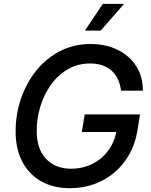

<svg xmlns="http://www.w3.org/2000/svg" viewBox="-20 -966 784 996"><path d="M343.8 10.3Q256.8 10.3 193.4 -25.6Q129.9 -61.5 95.5 -127.7Q61 -193.8 61 -284.7Q61 -371.6 88.4 -452.9Q115.7 -534.2 167 -598.4Q218.3 -662.6 290.3 -700.2Q362.3 -737.8 451.7 -737.8Q510.7 -737.8 560.3 -720.2Q609.9 -702.6 646 -670.7Q682.1 -638.7 701.9 -594.2Q721.7 -549.8 721.2 -495.6H607.9Q604 -527.8 592 -554Q580.1 -580.1 559.8 -598.6Q539.6 -617.2 511.5 -627Q483.4 -636.7 448.2 -636.7Q383.3 -636.7 331.8 -606.7Q280.3 -576.7 244.4 -526.4Q208.5 -476.1 189.5 -414.1Q170.4 -352.1 170.4 -288.1Q170.4 -192.9 219 -141.8Q267.6 -90.8 348.6 -90.8Q408.7 -90.8 458.5 -115.5Q508.3 -140.1 541.5 -185.1Q574.7 -230 584.5 -289.1L612.3 -281.2H404.3L419.4 -372.6H706.5L692.4 -285.6Q680.7 -217.8 649.7 -163.3Q618.7 -108.9 572.3 -70.1Q525.9 -31.2 467.5 -10.5Q409.2 10.3 343.8 10.3ZM420.4 -807.1 513.2 -945.8H623.5L502.4 -807.1Z"/></svg>

Font: Inter 18pt Medium
Style: Italic
Weight: 500
Italic angle: -9.3988°
Designer: Rasmus Andersson
Foundry: rsms
Version: Version 4.001;git-66647c0bb